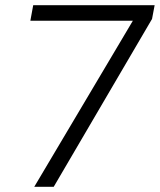

<svg xmlns="http://www.w3.org/2000/svg" viewBox="-20 -720 616 740"><path d="M112 0 492 -640H97L108 -700H576L566 -647L187 0Z"/></svg>

Font: DM Sans 11pt Light
Style: Italic
Weight: 300
Italic angle: -10°
Version: Version 4.004;gftools[0.9.30]